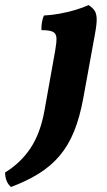

<svg xmlns="http://www.w3.org/2000/svg" viewBox="-128 -487 421 754"><path d="M-84.7 247.4Q-107.6 227.6 -108 190.4Q-46.5 152.5 -8 94.5Q30.4 36.6 46.4 -51.5L88.6 -287.4Q94.6 -321 93.7 -338.3Q92.7 -355.6 79.4 -362.2Q66.2 -368.7 34.7 -368.7Q34.2 -382.9 36.5 -397.8Q38.8 -412.8 44.3 -426Q73.4 -427.5 105.5 -433.2Q137.6 -438.9 167.5 -447.9Q197.3 -456.9 220.3 -467Q235.2 -456.9 243.2 -445.5Q251.1 -434 251.7 -412.8Q252.2 -391.6 244.4 -350.3L198.9 -100.6Q185.3 -26.6 163.2 28.1Q141.1 82.9 107.2 123.4Q73.3 164 26 193.7Q-21.3 223.4 -84.7 247.4Z"/></svg>

Font: Vollkorn
Style: Italic
Weight: 400
Italic angle: -11°
Designer: Friedrich Althausen
Foundry: Friedrich Althausen
Version: Version 5.001